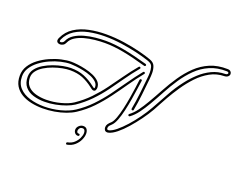

<svg xmlns="http://www.w3.org/2000/svg" viewBox="-168 -1092 1986 1624"><g transform="rotate(20 825.5 -280.0)"><path d="M849 39Q833 39 825.5 28.5Q818 18 818 4Q818 -13 827 -26Q832 -34 839 -41Q846 -48 852 -53Q869 -69 883.5 -108.5Q898 -148 909.5 -199Q921 -250 930 -303.5Q939 -357 945 -402Q951 -447 954 -472Q956 -481 964 -481Q976 -481 974 -470Q970 -442 963.5 -396Q957 -350 948 -295.5Q939 -241 927 -189Q915 -137 899.5 -96.5Q884 -56 865 -38Q857 -31 847.5 -20.5Q838 -10 838 3Q838 18 850 18Q855 18 858 17Q885 10 921 -19.5Q957 -49 996 -92.5Q1035 -136 1072 -187Q1109 -238 1137 -288Q1179 -361 1218.5 -434.5Q1258 -508 1310 -575Q1349 -626 1396 -669.5Q1443 -713 1498.5 -739.5Q1554 -766 1618 -767Q1629 -767 1635 -771.5Q1641 -776 1641 -781Q1641 -793 1623 -793Q1538 -795 1471.5 -766Q1405 -737 1353 -686Q1301 -635 1259 -572Q1217 -509 1181 -442Q1145 -375 1110 -315Q1081 -265 1050 -223Q1019 -181 983 -155Q981 -153 977 -153Q967 -153 967 -163Q967 -168 971 -171Q1004 -195 1033.5 -235Q1063 -275 1092 -325Q1129 -388 1166 -456.5Q1203 -525 1246.5 -589Q1290 -653 1343.5 -704.5Q1397 -756 1466 -785.5Q1535 -815 1623 -813Q1642 -813 1651.5 -803.5Q1661 -794 1661 -782Q1661 -769 1650 -758.5Q1639 -748 1618 -747Q1549 -746 1490.5 -713.5Q1432 -681 1383.5 -629.5Q1335 -578 1295.5 -519.5Q1256 -461 1226 -408Q1204 -370 1186.5 -336.5Q1169 -303 1155 -278Q1127 -229 1089 -177Q1051 -125 1010.5 -79Q970 -33 931.5 -2Q893 29 862 37Q858 38 855 38.5Q852 39 849 39ZM985 -209Q981 -209 977.5 -212.5Q974 -216 975 -221Q988 -289 996.5 -365Q1005 -441 1012 -510Q1013 -520 1014 -533Q1015 -546 1015 -560Q1015 -584 1009 -607Q1003 -630 983 -640Q968 -648 953 -652Q908 -667 843.5 -682Q779 -697 704 -707.5Q629 -718 554 -718Q480 -718 411.5 -704Q343 -690 290.5 -656.5Q238 -623 211 -565Q208 -558 208 -553Q208 -544 218 -544Q226 -544 235 -549.5Q244 -555 248 -565Q264 -602 301 -625.5Q338 -649 385.5 -662Q433 -675 482.5 -680Q532 -685 574 -685Q653 -685 745.5 -667.5Q838 -650 957 -616Q964 -613 964 -607Q964 -603 960.5 -599.5Q957 -596 951 -597Q833 -631 742 -648Q651 -665 574 -665Q531 -665 483 -660Q435 -655 391 -643Q347 -631 314 -610Q281 -589 267 -557Q260 -540 246.5 -532Q233 -524 219 -524Q206 -524 196.5 -531Q187 -538 187 -551Q187 -561 193 -573Q222 -636 278 -672Q334 -708 407 -723Q480 -738 558 -738Q641 -738 721.5 -726Q802 -714 869 -697Q936 -680 976 -665Q1013 -652 1024 -624Q1035 -596 1035 -562Q1035 -535 1032 -508Q1025 -438 1016.5 -361.5Q1008 -285 995 -217Q994 -209 985 -209ZM264 35Q211 35 161.5 24.5Q112 14 73.5 -9Q35 -32 12.5 -69Q-10 -106 -10 -160Q-10 -209 15.5 -249.5Q41 -290 83 -321.5Q125 -353 174.5 -375Q224 -397 273 -408Q322 -419 360 -419Q382 -419 417 -415Q452 -411 491 -402Q530 -393 564.5 -378Q599 -363 620.5 -340.5Q642 -318 642 -286Q642 -279 637.5 -266.5Q633 -254 617 -254Q610 -254 601 -260.5Q592 -267 587 -271Q538 -309 489.5 -328.5Q441 -348 376 -348Q346 -348 307 -340.5Q268 -333 227.5 -318.5Q187 -304 152.5 -283Q118 -262 97 -234.5Q76 -207 76 -174Q76 -127 102.5 -98Q129 -69 173 -56.5Q217 -44 267 -44Q332 -44 398 -61.5Q464 -79 504 -106Q572 -152 625.5 -207.5Q679 -263 724.5 -324.5Q770 -386 814.5 -449Q859 -512 910 -573Q913 -577 918 -577Q923 -577 926.5 -571.5Q930 -566 925 -561Q873 -499 828.5 -435Q784 -371 738.5 -309.5Q693 -248 639 -192.5Q585 -137 516 -90Q490 -73 448.5 -57.5Q407 -42 357.5 -32.5Q308 -23 259 -23Q206 -23 159.5 -37Q113 -51 84.5 -84.5Q56 -118 56 -174Q56 -214 79.5 -245Q103 -276 141 -299Q179 -322 222.5 -337.5Q266 -353 306.5 -360.5Q347 -368 376 -368Q444 -368 496 -347Q548 -326 599 -286Q603 -283 607.5 -279.5Q612 -276 617 -274Q618 -274 620 -276.5Q622 -279 622 -286Q622 -312 601 -331.5Q580 -351 547.5 -364Q515 -377 478.5 -384.5Q442 -392 410 -395.5Q378 -399 360 -399Q322 -399 275 -388Q228 -377 181.5 -356Q135 -335 96 -305.5Q57 -276 33.5 -239.5Q10 -203 10 -160Q10 -97 47 -58Q84 -19 143.5 -1.5Q203 16 271 16Q344 16 415.5 -2.5Q487 -21 536 -53Q606 -99 662.5 -158Q719 -217 767.5 -282.5Q816 -348 862.5 -415Q909 -482 960 -545Q963 -549 968 -549Q973 -549 976.5 -543.5Q980 -538 975 -533Q923 -469 876 -401Q829 -333 780.5 -267.5Q732 -202 675.5 -143Q619 -84 547 -37Q515 -16 469 0.5Q423 17 370.5 26Q318 35 264 35ZM563 253Q554 253 554 243Q554 234 562 233Q597 226 620 205Q643 184 655 158Q667 132 667 111Q667 96 661 86.5Q655 77 642 77Q625 77 616.5 88.5Q608 100 608 111Q608 120 612.5 126Q617 132 626 131H627Q637 131 637 141Q637 151 624 151Q608 151 597.5 138.5Q587 126 587 110Q587 89 604 73Q621 57 642 57Q665 57 675.5 72.5Q686 88 686 111Q686 137 672 167.5Q658 198 631.5 221.5Q605 245 565 253Z"/></g></svg>

Font: Neonderthaw
Style: Regular
Weight: 400
Designer: Robert E. Leuschke
Foundry: Robert E. Leuschke
Version: Version 1.010; ttfautohint (v1.8.3)